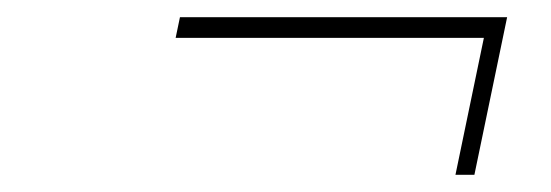

<svg xmlns="http://www.w3.org/2000/svg" viewBox="-20 -394 640 223"><path d="M531 -191 569 -374H189L184 -350H542L509 -191Z"/></svg>

Font: LT Wave Mono Thin
Style: Italic
Weight: 100
Designer: Daniel Lyons
Version: Version 2.5 (Glyphs App)